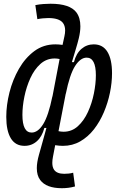

<svg xmlns="http://www.w3.org/2000/svg" viewBox="-20 -762 626 1016"><path d="M307.6 233.9Q225.1 233.9 192.9 190.9Q174.8 167 174.8 127.9Q174.8 97.7 186 57.6Q189 47.4 196 22Q203.1 -3.4 211.4 -33.2Q219.2 -62.5 225.6 -85H214.8Q202.6 -39.1 175 -14.6Q147.5 9.8 109.9 9.8Q61.5 9.8 37.4 -30Q13.2 -69.8 13.2 -143.6Q13.2 -205.6 30 -272.7Q46.9 -339.8 80.1 -397.7Q113.3 -455.6 161.6 -491.5Q210 -527.3 272.9 -527.3Q290.5 -527.3 311 -524.4L320.8 -569.3Q324.7 -586.4 324.7 -600.6Q324.7 -627 311.5 -642.6Q291 -666.5 235.8 -666.5Q222.7 -666.5 207.3 -665Q191.9 -663.6 177.7 -660.6L167 -734.9Q188.5 -739.3 210 -740.7Q231.4 -742.2 247.6 -742.2Q349.6 -742.2 384.3 -696.3Q405.3 -668 405.3 -622.6Q405.3 -594.2 397 -559.6Q391.1 -534.7 379.9 -498Q368.7 -460.9 360.4 -433.1H371.1Q383.3 -479.5 411.1 -503.4Q439 -527.3 476.1 -527.3Q524.4 -527.3 548.6 -487.5Q572.8 -447.8 572.8 -374.5Q572.8 -324.7 561.8 -271.2Q550.8 -217.8 529.5 -167.7Q508.3 -117.7 477.1 -77.6Q445.8 -37.6 404.5 -13.9Q363.3 9.8 313 9.8Q293.9 9.8 272 6.3L260.3 67.4Q256.8 85 256.8 99.6Q256.8 122.6 266.1 136.2Q280.8 157.7 319.8 157.7Q330.1 157.7 343 156.5Q356 155.3 367.2 151.9L377 224.6Q344.2 233.9 307.6 233.9ZM289.6 -67.9Q303.2 -64.9 316.4 -64.9Q359.9 -64.9 392.1 -94.2Q424.3 -123.5 445.3 -169.4Q466.3 -215.3 476.8 -267.1Q487.3 -318.8 487.3 -363.8Q487.3 -457 438.5 -457Q405.8 -457 377.4 -412.8Q349.1 -368.7 328.1 -265.1V-267.1ZM295.4 -449.7Q281.7 -452.6 269.5 -452.6Q226.1 -452.6 193.8 -423.6Q161.6 -394.5 140.6 -348.4Q119.6 -302.2 109.1 -250.7Q98.6 -199.2 98.6 -154.3Q98.6 -60.5 147.5 -60.5Q180.7 -60.5 208.5 -105Q236.3 -149.4 257.3 -252.4V-250Z"/></svg>

Font: CaskaydiaCove NFP SemiLight
Style: Italic
Weight: 350
Italic angle: -10°
Designer: Aaron Bell
Foundry: Saja Typeworks
Version: Version 2111.001; VTT 6.35;Nerd Fonts 3.1.1